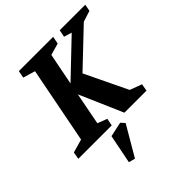

<svg xmlns="http://www.w3.org/2000/svg" viewBox="-246 -755 1133 1133"><g transform="rotate(-45 320.0 -189.0)"><path d="M-16 0 -8 -45 76 -69 169 -546 93 -569 102 -614H388L379 -567L305 -546L266 -347L483 -554L434 -569L443 -614H656L648 -571L579 -549L358 -339L486 -73L561 -45L553 0H369L251 -271L212 -69L272 -46L263 0ZM221 236 181 225 217 44 309 24 331 48Z"/></g></svg>

Font: Manuale
Style: Italic
Weight: 400
Italic angle: -11°
Designer: Eduardo Tunni / Pablo Cosgaya
Foundry: Eduardo Tunni / Pablo Cosgaya
Version: Version 1.002